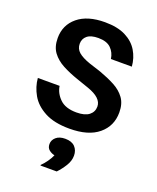

<svg xmlns="http://www.w3.org/2000/svg" viewBox="-137 -595 736 898"><g transform="rotate(20 231.0 -145.5)"><path d="M241.7 12.5Q165.8 12.5 118.3 -12.9Q70.8 -38.3 48.3 -77.9Q25.8 -117.5 22.5 -160H130.8Q135.8 -125 163.8 -97.5Q191.7 -70 246.7 -70Q288.3 -70 309.2 -86.2Q330 -102.5 330 -129.2Q330 -172.5 257.5 -197.5L197.5 -218.3Q155.8 -232.5 121.2 -250.8Q86.7 -269.2 66.2 -296.7Q45.8 -324.2 45.8 -367.5Q45.8 -432.5 94.2 -472.5Q142.5 -512.5 229.2 -512.5Q291.7 -512.5 332.1 -492.1Q372.5 -471.7 393.3 -437.1Q414.2 -402.5 417.5 -360H313.3Q309.2 -390.8 288.3 -411.7Q267.5 -432.5 225 -432.5Q188.3 -432.5 170 -417.5Q151.7 -402.5 151.7 -377.5Q151.7 -352.5 170.4 -336.2Q189.2 -320 227.5 -306.7L286.7 -287.5Q328.3 -272.5 362.1 -254.6Q395.8 -236.7 415.8 -209.2Q435.8 -181.7 435.8 -138.3Q435.8 -70.8 385.8 -29.2Q335.8 12.5 241.7 12.5ZM174.2 220.8V217.5Q186.7 205.8 200 187.1Q213.3 168.3 219.2 153.3Q205 150.8 192.1 140.8Q179.2 130.8 179.2 111.7Q179.2 91.7 195.4 77.5Q211.7 63.3 240.8 63.3Q273.3 63.3 289.6 80.4Q305.8 97.5 305.8 124.2Q305.8 150 290 175.4Q274.2 200.8 255 220.8Z"/></g></svg>

Font: Familjen Grotesk GF Medium
Style: Regular
Weight: 500
Designer: Anders Wikstroem, Jonas Baeckman, Matilda Gysing, Kristian Moeller
Foundry: Familjen STHLM AB
Version: Version 2.000; Beta; Release 4; Build 6